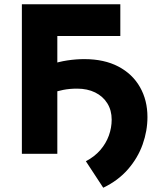

<svg xmlns="http://www.w3.org/2000/svg" viewBox="-20 -720 738 899"><path d="M82.4 0V-700H543.4V-551.5H248.4V0ZM463.4 159 382.1 35Q423 13.5 449.8 -17.6Q476.5 -48.6 489.7 -85.2Q502.9 -121.9 502.9 -159.8Q502.9 -203.8 482.4 -236.4Q462 -269.1 425.5 -287.1Q389 -305 340.9 -305Q306.4 -305 276.4 -299.2Q246.5 -293.5 213.1 -281.5L211.9 -416.5Q254.6 -431 295.4 -437.1Q336.2 -443.2 374.6 -443.2Q468.1 -443.2 534.3 -408.4Q600.5 -373.5 635.4 -312.1Q670.4 -250.8 670.4 -171.8Q670.4 -107.2 647.9 -43.9Q625.4 19.4 579.4 72.4Q533.4 125.5 463.4 159Z"/></svg>

Font: Geologica-Sharp
Style: Regular
Weight: 100
Designer: Sindre Bremnes, Frode Helland
Foundry: Monokrom Skriftforlag AS
Version: Version 1.010;gftools[0.9.28]